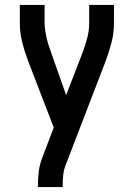

<svg xmlns="http://www.w3.org/2000/svg" viewBox="-20 -755 540 775"><path d="M133 0V-7Q133 -35 136.5 -63Q140 -91 150 -117L197 -240L93 -510Q79 -547 69.5 -585Q60 -623 60 -662V-735H160V-662Q160 -646 162.5 -630.5Q165 -615 168.5 -600Q172 -585 177 -570Q182 -555 187 -541L247 -371L313 -542Q324 -571 332 -601Q340 -631 340 -662V-735H440V-662Q440 -623 430.5 -585Q421 -547 407 -510L244 -86Q237 -67 235 -47Q233 -27 233 -7V0Z"/></svg>

Font: Iosevka Term Curly Semibold
Style: Regular
Weight: 600
Designer: Belleve Invis
Foundry: Belleve Invis
Version: Version 32.3.0